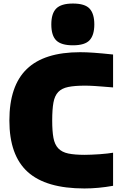

<svg xmlns="http://www.w3.org/2000/svg" viewBox="-20 -1050 693 1085"><path d="M392 -794Q326 -794 298 -821.5Q270 -849 270 -912Q270 -974 298 -1002Q326 -1030 392 -1030Q460 -1030 486.5 -1001Q513 -972 513 -912Q513 -852 486.5 -823Q460 -794 392 -794ZM457 15Q240 15 136.5 -78.5Q33 -172 33 -369Q33 -565 131.5 -660Q230 -755 433 -755Q468 -755 510 -752Q552 -749 619 -742V-556Q581 -559 556.5 -561Q532 -563 515.5 -564Q499 -565 486.5 -565.5Q474 -566 461 -566Q402 -566 365.5 -558.5Q329 -551 309 -530Q289 -509 282 -470.5Q275 -432 275 -369Q275 -309 282 -271Q289 -233 309.5 -211.5Q330 -190 366 -182.5Q402 -175 459 -175Q475 -175 497.5 -176Q520 -177 543 -178.5Q566 -180 586.5 -182.5Q607 -185 619 -187V0Q535 15 457 15Z"/></svg>

Font: Encode Sans Wide
Style: Black
Weight: 900
Designer: Pablo Impallari, Andres Torresi
Foundry: Pablo Impallari, Andres Torresi
Version: Version 1.000; ttfautohint (v1.00) -l 8 -r 50 -G 200 -x 14 -